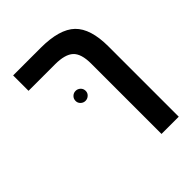

<svg xmlns="http://www.w3.org/2000/svg" viewBox="-221 -730 1042 1042"><g transform="rotate(-45 300.0 -209.0)"><path d="M538.1 188H405.8V-352.1Q405.8 -427.7 373.3 -457.8Q340.8 -487.8 264.2 -487.8H61V-606H272Q416 -606 477.1 -547.1Q538.1 -488.3 538.1 -351.1ZM202.6 -268.1Q202.6 -285.2 214.1 -296.1Q225.6 -307.1 241.2 -307.1Q256.8 -307.1 268.6 -296.1Q280.3 -285.2 280.3 -268.1Q280.3 -252.4 268.6 -241.5Q256.8 -230.5 241.2 -230.5Q225.6 -230.5 214.1 -241.5Q202.6 -252.4 202.6 -268.1Z"/></g></svg>

Font: Cousine
Style: Bold
Weight: 700
Monospace: yes
Designer: Steve Matteson
Foundry: Ascender Corporation
Version: Version 1.20